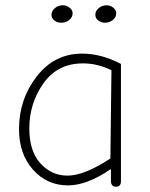

<svg xmlns="http://www.w3.org/2000/svg" viewBox="-20 -696 568 727"><path d="M212 -610Q197 -610 186 -618.5Q175 -627 175 -640Q175 -654 187.5 -665Q200 -676 218 -676Q232 -676 243.5 -667Q255 -658 255 -646Q255 -631 242.5 -620.5Q230 -610 212 -610ZM377 -610Q363 -610 352 -618.5Q341 -627 341 -640Q341 -654 353.5 -665Q366 -676 384 -676Q398 -676 409 -667Q420 -658 420 -646Q420 -631 407.5 -620.5Q395 -610 377 -610ZM400 -12V-56Q309 6 238 6Q158 6 105 -53.5Q52 -113 52 -207Q52 -320 119 -406.5Q186 -493 291 -493Q363 -493 438 -454V-10Q438 11 419 11Q400 11 400 -12ZM236 -31Q299 -31 398 -96L402 -430Q350 -456 294 -456Q198 -456 144.5 -380.5Q91 -305 91 -209Q91 -124 133 -77.5Q175 -31 236 -31Z"/></svg>

Font: Comic Neue Light
Style: Regular
Weight: 300
Designer: Craig Rozynski
Foundry: Craig Rozynski
Version: Version 2.003